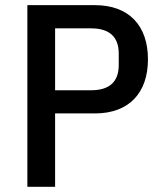

<svg xmlns="http://www.w3.org/2000/svg" viewBox="-20 -718 640 738"><path d="M191.8 0V-282H344.8C476.2 -282 548.7 -361.2 548.7 -490.1C548.7 -619 476.2 -698.2 344.8 -698.2H85.2V0ZM191.8 -371.1V-609H330.6C400.6 -609 436.4 -576 436.4 -512.4V-467.7C436.4 -403.8 400.6 -371.1 330.6 -371.1Z"/></svg>

Font: Margiela Mono Medium
Style: Regular
Weight: 500
Designer: Mike Abbink, Paul van der Laan, Pieter van Rosmalen
Foundry: Bold Monday
Version: Version 2.003 2021